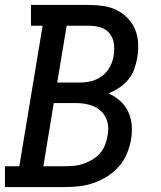

<svg xmlns="http://www.w3.org/2000/svg" viewBox="-29 -755 649 775"><path d="M-9 0V-84H49L143 -651H96V-735H332Q361 -735 390 -730.5Q419 -726 443.5 -713.5Q468 -701 487 -681Q506 -661 516.5 -635.5Q527 -610 528.5 -580.5Q530 -551 525 -522Q521 -499 513 -476Q505 -453 489 -434Q473 -415 452.5 -401Q432 -387 409 -378Q434 -367 455 -348.5Q476 -330 488 -305Q500 -280 502.5 -251Q505 -222 500 -192Q495 -164 483.5 -135.5Q472 -107 452 -84Q432 -61 405.5 -44Q379 -27 350.5 -17Q322 -7 293 -3.5Q264 0 236 0ZM295 -422Q311 -422 326.5 -424.5Q342 -427 357 -433.5Q372 -440 385 -450Q398 -460 407.5 -473.5Q417 -487 422.5 -502Q428 -517 430 -532Q434 -556 430.5 -579.5Q427 -603 413.5 -620Q400 -637 378 -644Q356 -651 332 -651H240L202 -422ZM146 -84H236Q254 -84 272.5 -86Q291 -88 309.5 -94.5Q328 -101 345 -111.5Q362 -122 375 -137Q388 -152 395 -170Q402 -188 405 -207Q409 -225 407.5 -244Q406 -263 398.5 -279Q391 -295 378 -307Q365 -319 349 -326Q333 -333 314.5 -336Q296 -339 277 -339H188Z"/></svg>

Font: Iosevka Etoile Medium Oblique
Style: Regular
Weight: 500
Italic angle: -9°
Designer: Belleve Invis
Foundry: Belleve Invis
Version: Version 15.5.2; ttfautohint (v1.8.4)